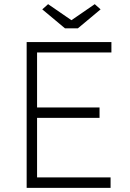

<svg xmlns="http://www.w3.org/2000/svg" viewBox="-20 -902 625 922"><path d="M108 0V-700H515V-650H158V-386H458V-336H158V-50H511V0ZM292 -766 183 -857 211 -882 323 -805 435 -882 463 -857 354 -766Z"/></svg>

Font: Lexend Deca ExtraLight
Style: Regular
Weight: 200
Designer: Bonnie Shaver-Troup, Thomas Jockin
Foundry: Lexend
Version: Version 1.008; ttfautohint (v1.8.4.7-5d5b)